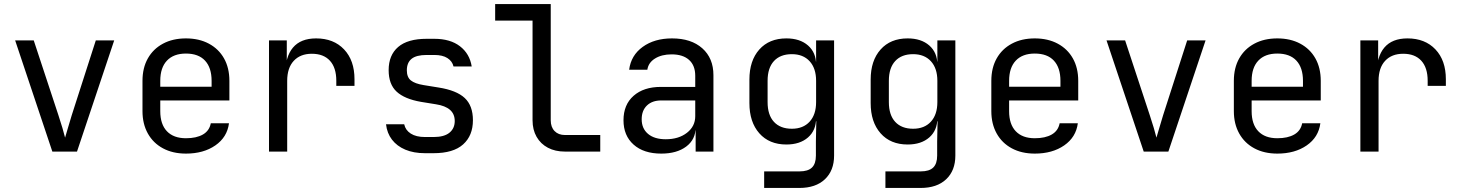

<svg xmlns="http://www.w3.org/2000/svg" viewBox="-20 -750 7240 950"><path d="M239 0 55 -550H147L269 -180Q280 -147 289 -116.5Q298 -86 302 -69Q307 -86 316 -116.5Q325 -147 335 -180L454 -550H545L361 0Z M900 10Q835 10 786.5 -16Q738 -42 711.5 -89.5Q685 -137 685 -200V-350Q685 -414 711.5 -461Q738 -508 786.5 -534Q835 -560 900 -560Q965 -560 1013.5 -534Q1062 -508 1088.5 -461Q1115 -414 1115 -350V-253H773V-200Q773 -135 806 -100.5Q839 -66 900 -66Q952 -66 984 -84.5Q1016 -103 1023 -140H1113Q1104 -71 1045.5 -30.5Q987 10 900 10ZM1027 -313V-350Q1027 -415 994.5 -450Q962 -485 900 -485Q839 -485 806 -450Q773 -415 773 -350V-321H1034Z M1311 0V-550H1399V-445H1420L1391 -380Q1391 -469 1429.5 -514.5Q1468 -560 1544 -560Q1631 -560 1682.5 -505.5Q1734 -451 1734 -358V-325H1644V-350Q1644 -415 1612.5 -449.5Q1581 -484 1523 -484Q1466 -484 1433.5 -449Q1401 -414 1401 -350V0Z M2083 8Q2027 8 1985.5 -9.5Q1944 -27 1919.5 -59Q1895 -91 1890 -135H1980Q1986 -106 2012.5 -89Q2039 -72 2083 -72H2125Q2178 -72 2204 -93.5Q2230 -115 2230 -151Q2230 -186 2206.5 -206.5Q2183 -227 2137 -234L2063 -246Q1982 -260 1942.5 -296.5Q1903 -333 1903 -403Q1903 -477 1950 -517.5Q1997 -558 2091 -558H2129Q2208 -558 2256 -521Q2304 -484 2314 -421H2224Q2218 -447 2194 -462.5Q2170 -478 2129 -478H2091Q2040 -478 2016.5 -459Q1993 -440 1993 -402Q1993 -368 2013 -352Q2033 -336 2076 -329L2150 -317Q2239 -303 2279.5 -265Q2320 -227 2320 -155Q2320 -79 2271.5 -35.5Q2223 8 2125 8Z M2775 0Q2727 0 2691 -19Q2655 -38 2635 -73Q2615 -108 2615 -155V-648H2430V-730H2705V-155Q2705 -121 2724 -101.5Q2743 -82 2775 -82H2950V0Z M3252 10Q3165 10 3115 -34.5Q3065 -79 3065 -155Q3065 -232 3115 -276Q3165 -320 3250 -320H3420V-375Q3420 -426 3389.5 -453.5Q3359 -481 3303 -481Q3254 -481 3221 -460.5Q3188 -440 3183 -405H3093Q3102 -476 3160 -518Q3218 -560 3305 -560Q3400 -560 3455 -511Q3510 -462 3510 -378V0H3422V-105H3407L3422 -120Q3422 -60 3375.5 -25Q3329 10 3252 10ZM3274 -61Q3338 -61 3379 -93Q3420 -125 3420 -175V-253H3252Q3207 -253 3181 -228Q3155 -203 3155 -160Q3155 -114 3186.5 -87.5Q3218 -61 3274 -61Z M3761 180V98H3936Q3978 98 3997.5 79Q4017 60 4017 20V-50L4019 -150H4001L4018 -165Q4018 -105 3978 -70Q3938 -35 3871 -35Q3786 -35 3737 -90.5Q3688 -146 3688 -240V-356Q3688 -450 3737 -505Q3786 -560 3871 -560Q3938 -560 3978 -525Q4018 -490 4018 -430L4001 -445H4018V-550H4107V20Q4107 94 4061.5 137Q4016 180 3935 180ZM3898 -113Q3954 -113 3986 -148Q4018 -183 4018 -245V-350Q4018 -412 3986 -447Q3954 -482 3898 -482Q3841 -482 3809.5 -448Q3778 -414 3778 -350V-245Q3778 -181 3809.5 -147Q3841 -113 3898 -113Z M4361 180V98H4536Q4578 98 4597.5 79Q4617 60 4617 20V-50L4619 -150H4601L4618 -165Q4618 -105 4578 -70Q4538 -35 4471 -35Q4386 -35 4337 -90.5Q4288 -146 4288 -240V-356Q4288 -450 4337 -505Q4386 -560 4471 -560Q4538 -560 4578 -525Q4618 -490 4618 -430L4601 -445H4618V-550H4707V20Q4707 94 4661.5 137Q4616 180 4535 180ZM4498 -113Q4554 -113 4586 -148Q4618 -183 4618 -245V-350Q4618 -412 4586 -447Q4554 -482 4498 -482Q4441 -482 4409.5 -448Q4378 -414 4378 -350V-245Q4378 -181 4409.5 -147Q4441 -113 4498 -113Z M5100 10Q5035 10 4986.5 -16Q4938 -42 4911.5 -89.5Q4885 -137 4885 -200V-350Q4885 -414 4911.5 -461Q4938 -508 4986.5 -534Q5035 -560 5100 -560Q5165 -560 5213.5 -534Q5262 -508 5288.5 -461Q5315 -414 5315 -350V-253H4973V-200Q4973 -135 5006 -100.5Q5039 -66 5100 -66Q5152 -66 5184 -84.5Q5216 -103 5223 -140H5313Q5304 -71 5245.5 -30.5Q5187 10 5100 10ZM5227 -313V-350Q5227 -415 5194.5 -450Q5162 -485 5100 -485Q5039 -485 5006 -450Q4973 -415 4973 -350V-321H5234Z M5639 0 5455 -550H5547L5669 -180Q5680 -147 5689 -116.5Q5698 -86 5702 -69Q5707 -86 5716 -116.5Q5725 -147 5735 -180L5854 -550H5945L5761 0Z M6300 10Q6235 10 6186.5 -16Q6138 -42 6111.5 -89.5Q6085 -137 6085 -200V-350Q6085 -414 6111.5 -461Q6138 -508 6186.5 -534Q6235 -560 6300 -560Q6365 -560 6413.5 -534Q6462 -508 6488.5 -461Q6515 -414 6515 -350V-253H6173V-200Q6173 -135 6206 -100.5Q6239 -66 6300 -66Q6352 -66 6384 -84.5Q6416 -103 6423 -140H6513Q6504 -71 6445.5 -30.5Q6387 10 6300 10ZM6427 -313V-350Q6427 -415 6394.5 -450Q6362 -485 6300 -485Q6239 -485 6206 -450Q6173 -415 6173 -350V-321H6434Z M6711 0V-550H6799V-445H6820L6791 -380Q6791 -469 6829.5 -514.5Q6868 -560 6944 -560Q7031 -560 7082.5 -505.5Q7134 -451 7134 -358V-325H7044V-350Q7044 -415 7012.5 -449.5Q6981 -484 6923 -484Q6866 -484 6833.5 -449Q6801 -414 6801 -350V0Z"/></svg>

Font: JetBrains Mono Zero
Style: Regular-Zero
Weight: 400
Designer: Philipp Nurullin, Konstantin Bulenkov
Foundry: JetBrains
Version: Version 2.211